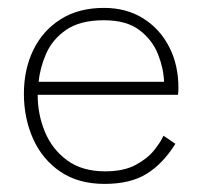

<svg xmlns="http://www.w3.org/2000/svg" viewBox="-20 -442 500 474"><path d="M73 -208Q73 -159.5 91 -116.2Q109 -73 146 -46Q183 -19 239.5 -19Q285 -19 314.2 -34.5Q343.5 -50 360.2 -70.8Q377 -91.5 383.5 -107L413 -87Q382.5 -38 342.2 -13Q302 12 238 12Q173.5 12 129 -18.2Q84.5 -48.5 61.8 -99.2Q39 -150 39 -210.5Q39 -270.5 62.2 -318.5Q85.5 -366.5 129.8 -394.5Q174 -422.5 236.5 -422.5Q292 -422.5 333.2 -396.8Q374.5 -371 397.5 -326.5Q420.5 -282 420.5 -225Q420.5 -220.5 420.2 -215.5Q420 -210.5 419.5 -208ZM385 -240Q384 -272.5 370.2 -307.8Q356.5 -343 324.5 -367.5Q292.5 -392 236.5 -392Q177.5 -392 143.2 -368.2Q109 -344.5 93.8 -309.2Q78.5 -274 75.5 -240Z"/></svg>

Font: League Spartan Extralight
Style: Regular
Weight: 200
Foundry: The League of Moveable Type
Version: Version 2.300; ttfautohint (v1.8.3)